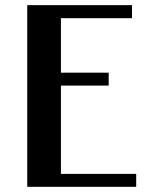

<svg xmlns="http://www.w3.org/2000/svg" viewBox="-20 -720 586 740"><path d="M85 0ZM504.9 0H85V-700.2H488.8V-649.9H214.8V-439.9H398.9V-390.1H214.8V-49.8H504.9Z"/></svg>

Font: Pfennig
Style: Bold
Weight: 700
Version: Version 20120410 ; ttfautohint (v0.8)